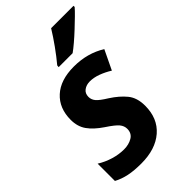

<svg xmlns="http://www.w3.org/2000/svg" viewBox="-235 -845 934 934"><g transform="rotate(-45 232.5 -378.0)"><path d="M156 10Q106 10 70.5 2.5Q35 -5 5 -21V-140Q37 -120 73.5 -109Q110 -98 145 -98Q178 -98 202.5 -112.5Q227 -127 227 -158Q227 -178 213 -195Q199 -212 155 -241Q109 -272 86 -304.5Q63 -337 63 -383Q63 -463 114 -509.5Q165 -556 257 -556Q350 -556 422 -511L374 -411Q347 -428 317.5 -439Q288 -450 261 -450Q237 -450 220 -437.5Q203 -425 203 -401Q203 -382 216 -366.5Q229 -351 268 -327Q313 -298 340.5 -264.5Q368 -231 368 -176Q368 -89 311 -39.5Q254 10 156 10ZM204 -617Q231 -649 260 -689.5Q289 -730 311 -766H465V-758Q454 -745 433 -724.5Q412 -704 387.5 -681Q363 -658 339.5 -638Q316 -618 299 -606H203Z"/></g></svg>

Font: Noto Sans SemiCondensed
Style: Bold Italic
Weight: 700
Width: 4
Italic angle: -12°
Designer: Monotype Design Team
Foundry: Monotype Imaging Inc.
Version: Version 2.013; ttfautohint (v1.8.4.7-5d5b)